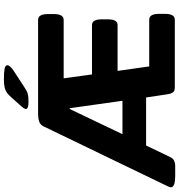

<svg xmlns="http://www.w3.org/2000/svg" viewBox="13 -928 917 983"><g transform="rotate(-90 471.5 -436.5)"><path d="M67 2Q31 2 17.5 -4Q4 -10 4 -20Q4 -26 12 -42L316 -672Q324 -688 339.5 -694Q355 -700 383 -700H861Q891 -700 891 -650V-619Q891 -569 861 -569H562L582 -424H835Q864 -424 864 -374V-343Q864 -293 835 -293H600L623 -131H862Q892 -131 892 -81V-50Q892 0 862 0H517Q497 0 490 -9.5Q483 -19 480 -40L464 -147H218L158 -22Q147 2 112 2ZM405 -538 276 -268H447L409 -538ZM443 -749Q405 -749 405 -762Q405 -766 408 -771.5Q411 -777 418 -785L472 -845Q488 -862 506 -868.5Q524 -875 558 -875Q593 -875 611 -871.5Q629 -868 629 -857Q629 -844 599 -824L513 -768Q497 -757 483 -753Q469 -749 443 -749Z"/></g></svg>

Font: Asap Semi Expanded
Style: Bold
Weight: 700
Width: 6
Designer: Pablo Cosgaya
Foundry: Omnibus-Type
Version: Version 3.001; ttfautohint (v1.8.4.7-5d5b)